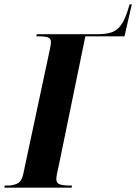

<svg xmlns="http://www.w3.org/2000/svg" viewBox="-42 -873 633 893"><path d="M-22 0 -20 -10H-5Q20 -10 39.5 -20Q59 -30 66 -63L190 -644Q192 -654 193.5 -662.5Q195 -671 195 -677Q195 -694 181 -699Q167 -704 140 -704H127L129 -714H413Q448 -714 473.5 -721.5Q499 -729 517.5 -752Q536 -775 551 -821L561 -853H571L537 -704H355L232 -106Q226 -80 223 -64.5Q220 -49 220 -40Q220 -21 236.5 -15.5Q253 -10 280 -10H293L291 0Z"/></svg>

Font: Noto Serif Display ExtraCondensed ExtraBold
Style: Italic
Weight: 800
Width: 2
Italic angle: -12°
Designer: Monotype Design Team
Foundry: Monotype Imaging Inc.
Version: Version 2.009